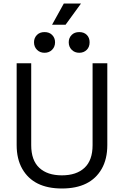

<svg xmlns="http://www.w3.org/2000/svg" viewBox="-20 -1061 690 1095"><path d="M333 14Q171 14 107 -98Q75 -154 75 -234V-700H158V-233Q158 -147 204 -104Q250 -61 333 -61Q416 -61 462 -104Q508 -147 508 -233V-700H592V-234Q592 -154 560 -98Q496 14 333 14ZM372 -820Q372 -845 389 -862Q405 -878 432 -878Q459 -878 475 -862Q491 -846 491 -820Q491 -793 475 -777Q458 -760 432 -760Q406 -760 389 -777Q372 -794 372 -820ZM174 -820Q174 -845 191 -862Q207 -878 234 -878Q261 -878 277 -862Q294 -845 294 -820Q294 -794 277 -777Q260 -760 234 -760Q208 -760 191 -777Q174 -794 174 -820ZM354 -920H277L344 -1041H442Z"/></svg>

Font: Rilu
Style: Regular
Weight: 500
Designer: Alí Sinisterra
Foundry: Alí Sinisterra
Version: 0.1